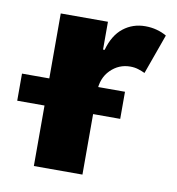

<svg xmlns="http://www.w3.org/2000/svg" viewBox="-110 -614 622 676"><g transform="rotate(10 200.5 -276.5)"><path d="M55 0V-545.5H223.7V-446H229.4Q244.3 -500 278.1 -526.5Q311.8 -552.9 356.5 -552.9Q378.2 -552.9 397.7 -547.6Q417.3 -542.3 432.9 -533L381.7 -390.3Q370.4 -395.6 357.4 -399.7Q344.5 -403.8 328.8 -403.8Q288 -403.8 258.5 -374.3Q229 -344.8 228.7 -296.2V0ZM-42.6 -216.3V-313.2H325.6V-216.3Z"/></g></svg>

Font: Inter UI Extra Bold
Style: Regular
Weight: 800
Designer: Rasmus Andersson
Foundry: rsms
Version: 3.2;8d6f07862